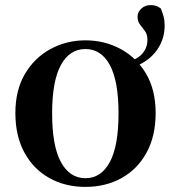

<svg xmlns="http://www.w3.org/2000/svg" viewBox="-20 -708 663 744"><path d="M311 16.2Q232.5 16.2 170.9 -18.3Q109.3 -52.8 74.5 -117Q39.6 -181.2 39.6 -269.8Q39.6 -359.1 76.8 -421.8Q114 -484.6 175.9 -518.1Q237.8 -551.7 311 -551.7Q384.8 -551.7 446.8 -518.5Q508.7 -485.4 545.9 -422.6Q583.1 -359.8 583.1 -269.8Q583.1 -180.2 547.7 -116.1Q512.4 -52 450.9 -17.9Q389.5 16.2 311 16.2ZM311 -17.5Q372 -17.5 405.6 -80.1Q439.3 -142.6 439.3 -268.1Q439.3 -394.2 405.6 -456.1Q372 -518 311 -518Q250 -518 216 -456.1Q182 -394.2 182 -268.1Q182 -142.6 216 -80.1Q250 -17.5 311 -17.5ZM438.3 -438.1 434.6 -462.2Q496 -467.8 523.7 -492.3Q551.3 -516.9 551.3 -554.1Q551.3 -574.5 541.8 -587.5Q532.3 -600.5 522.6 -612.8Q513 -625.2 513 -643.5Q513 -661 527.5 -674.6Q541.9 -688.3 563.7 -688.3Q575.3 -688.3 585.1 -685.1Q594.8 -681.9 603.5 -674.7Q609.5 -659 613.8 -644.3Q618 -629.5 618 -609.2Q618 -563 595.3 -525Q572.6 -487.1 532.2 -464Q491.8 -440.9 438.3 -438.1Z"/></svg>

Font: Noto Serif KR
Style: Regular
Weight: 200
Designer: Ryoko NISHIZUKA 西塚涼子 (kana & ideographs); Frank Grießhammer (Latin, Greek & Cyrillic); Wenlong ZHANG 张文龙 (bopomofo); San
Foundry: Adobe
Version: Version 2.001;hotconv 1.1.0;makeotfexe 2.6.0